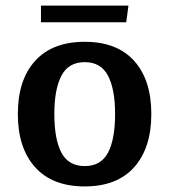

<svg xmlns="http://www.w3.org/2000/svg" viewBox="-20 -656 608 689"><path d="M44 -247Q44 -369 106 -437.5Q168 -506 284 -506Q400 -506 461.5 -437.5Q523 -369 523 -247Q523 -125 461.5 -56Q400 13 284 13Q168 13 106 -56Q44 -125 44 -247ZM393 -247Q393 -336 367.5 -384.5Q342 -433 284 -433Q226 -433 200.5 -384.5Q175 -336 175 -247Q175 -156 200.5 -108Q226 -60 284 -60Q342 -60 367.5 -108Q393 -156 393 -247ZM127 -636H441L433 -576H127Z"/></svg>

Font: Andada Pro
Style: Bold
Weight: 700
Designer: Carolina Giovagnoli
Foundry: Huerta Tipografica
Version: Version 3.005; ttfautohint (v1.8.4)